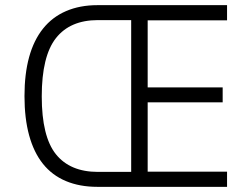

<svg xmlns="http://www.w3.org/2000/svg" viewBox="-20 -725 979 745"><path d="M358 0Q289 0 235.5 -22.5Q182 -45 146.5 -89.5Q111 -134 93 -200Q75 -266 75 -352Q75 -438 93 -503.5Q111 -569 147 -614Q183 -659 236.5 -682Q290 -705 358 -705H861V-646H553V-386H844V-328H553V-59H861V0ZM360 -58H489V-647H360Q252 -647 197 -577Q142 -507 142 -351Q142 -195 197 -126.5Q252 -58 360 -58Z"/></svg>

Font: Nunito Sans 7pt Condensed Light
Style: Regular
Weight: 300
Width: 3
Designer: Vernon Adams
Foundry: Vernon Adams
Version: Version 3.101;gftools[0.9.27]